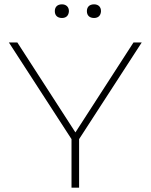

<svg xmlns="http://www.w3.org/2000/svg" viewBox="-20 -866 696 886"><path d="M21 -670 310 -224V0H345V-224L634 -670H596L328 -255L60 -670ZM233 -814C233 -796 244 -783 266 -783C287 -783 297 -796 298 -814V-815C298 -834 285 -846 266 -846C244 -846 233 -833 233 -815ZM381 -814C381 -796 392 -783 414 -783C435 -783 445 -796 446 -814V-815C446 -834 434 -846 414 -846C392 -846 381 -833 381 -815Z"/></svg>

Font: LT Wave Text Thin
Style: Regular
Weight: 100
Designer: Daniel Lyons
Version: Version 2.5 (Glyphs App)